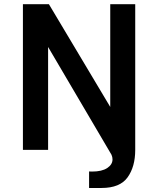

<svg xmlns="http://www.w3.org/2000/svg" viewBox="-20 -726 767 930"><path d="M472 184.5H411.5V104.5L426 105Q473.5 105 499.2 88Q525 71 525 46Q525 35 520 23.5L213 -498.5V0H91V-705.5H217L514 -208V-705.5H635V0Q635 81.5 598 133Q561 184.5 472 184.5Z"/></svg>

Font: Acari Sans
Style: Bold
Weight: 700
Designer: Alfredo Marco Pradil and Stefan Peev (font) & Cristiano Sobral (main changes)
Foundry: Alfredo Marco Pradil and Stefan Peev (font) & Cristiano Sobral (main changes)
Version: Version 1.063; ttfautohint (v1.8.3)